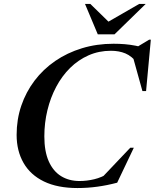

<svg xmlns="http://www.w3.org/2000/svg" viewBox="-20 -938 782 970"><path d="M530 -64 488.5 -34 638 -191.5H656L572 -15Q521 -1.5 471.5 5.2Q422 12 371.5 12Q270.5 12 202 -21.2Q133.5 -54.5 98.8 -115.2Q64 -176 64 -256.5Q64 -334.5 87.5 -403.8Q111 -473 154.5 -530.5Q198 -588 258.8 -629.8Q319.5 -671.5 394 -694.2Q468.5 -717 553.5 -717Q582.5 -717 610 -714.8Q637.5 -712.5 664.5 -707.2Q691.5 -702 718.5 -694L652 -688.5L733.5 -737.5H742L718 -478H699.5L647.5 -665L676 -617Q646 -654.5 613.8 -668Q581.5 -681.5 540.5 -681.5Q479.5 -681.5 427.5 -658.5Q375.5 -635.5 334.2 -594.8Q293 -554 264 -499.5Q235 -445 219.5 -381Q204 -317 204 -249Q204 -173.5 226.2 -123.2Q248.5 -73 288.5 -48.2Q328.5 -23.5 382 -23.5Q418.5 -23.5 456.2 -32.5Q494 -41.5 530 -64ZM716 -918 558.5 -764.5H474L409.5 -918H436.5L543 -814H502.5L683 -918Z"/></svg>

Font: Newsreader 60pt SemiBold
Style: Italic
Weight: 600
Italic angle: -17°
Designer: Hugues Gentile
Foundry: Production Type
Version: Version 1.003